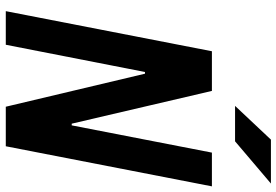

<svg xmlns="http://www.w3.org/2000/svg" viewBox="-170 -810 979 680"><g transform="rotate(90 320.0 -469.5)"><path d="M357.5 0H497.5L639.5 -730H520L423.5 -233.5H417.5L301.5 -730H161L19 0H138L234.5 -493H240.5ZM354.5 -812 474 -939H629.5L480 -812Z"/></g></svg>

Font: Monaspace Neon
Style: Bold Italic
Weight: 700
Italic angle: -11°
Designer: Riley Cran & the Lettermatic Team
Foundry: Lettermatic
Version: Version 1.200 (Monaspace Neon)